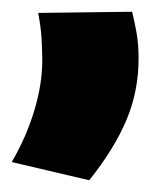

<svg xmlns="http://www.w3.org/2000/svg" viewBox="-38 -122 279 327"><path d="M27 -100 187 -102Q191 -86 194.5 -66.5Q198 -47 198 -22Q198 33 177.5 82Q157 131 114 185L-18 154Q7 111 20.5 66Q34 21 34 -19Q34 -31 33 -52.5Q32 -74 27 -100Z"/></svg>

Font: Georama SemiCondensed ExtraBold
Style: Regular
Weight: 800
Width: 4
Designer: Jean-Baptiste Levee
Foundry: Production Type
Version: Version 1.000